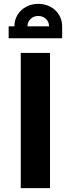

<svg xmlns="http://www.w3.org/2000/svg" viewBox="-20 -978 368 998"><path d="M88 0V-703H240V0ZM55 -841Q55 -875 71.5 -901.5Q88 -928 116.5 -943Q145 -958 179 -958Q213 -958 241.5 -943Q270 -928 286.5 -901.5Q303 -875 303 -841H235Q235 -864 219 -879.5Q203 -895 179 -895Q155 -895 139 -879.5Q123 -864 123 -841ZM25 -779V-841H303V-779Z"/></svg>

Font: Cairo Play ExtraBold
Style: Regular
Weight: 800
Version: Version 3.119